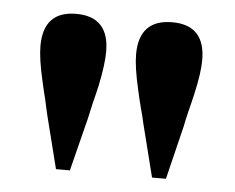

<svg xmlns="http://www.w3.org/2000/svg" viewBox="-37 -871 556 454"><g transform="rotate(5 241.0 -644.0)"><path d="M205 -746Q205 -715 194 -663L189 -642L184 -622Q178 -596 176 -586L144 -459H111L79 -586Q77 -596 71 -622L66 -642L61 -664Q49 -716 49 -746Q49 -829 127 -829Q205 -829 205 -746ZM433 -746Q433 -715 421 -663L416 -642L411 -622Q405 -597 403 -586L372 -459H339L307 -586Q305 -597 298 -622L293 -642L288 -664Q276 -716 276 -746Q276 -829 355 -829Q433 -829 433 -746Z"/></g></svg>

Font: Source Han Serif SC Heavy
Style: Regular
Weight: 900
Designer: Ryoko NISHIZUKA  (kana & ideographs); Frank Grießhammer (Latin, Greek & Cyrillic); Wenlong ZHANG  (bopomofo); Sandoll Co
Foundry: Adobe Systems Incorporated
Version: Version 1.001 October 20, 2017